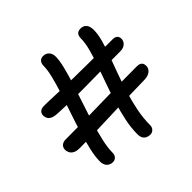

<svg xmlns="http://www.w3.org/2000/svg" viewBox="-233 -1041 1430 1430"><g transform="rotate(-45 482.0 -325.5)"><path d="M220 112Q194 111 176 92.5Q158 74 158 38Q158 -10 173 -76Q188 -142 211 -218.5Q234 -295 261 -373Q288 -451 311.5 -524Q335 -597 350 -657.5Q365 -718 365 -758Q365 -785 377.5 -800Q390 -815 413 -815Q442 -816 460 -796.5Q478 -777 478 -746Q478 -706 463 -645Q448 -584 424.5 -510Q401 -436 374.5 -357Q348 -278 324.5 -201Q301 -124 286 -57Q271 10 271 60Q271 84 257 98.5Q243 113 220 112ZM121 -137Q89 -137 70 -147.5Q51 -158 43 -175Q35 -192 36 -209Q37 -231 53 -244Q69 -257 93 -257Q215 -257 345.5 -259.5Q476 -262 606 -264.5Q736 -267 854 -267Q880 -267 893 -255.5Q906 -244 906 -221Q907 -206 898 -191Q889 -176 870.5 -166.5Q852 -157 823 -156Q742 -155 650.5 -152Q559 -149 465.5 -145.5Q372 -142 283.5 -139.5Q195 -137 121 -137ZM563 164Q534 163 516.5 146Q499 129 499 95Q499 26 514.5 -47.5Q530 -121 553.5 -195.5Q577 -270 603 -343Q629 -416 652.5 -482.5Q676 -549 691 -607Q706 -665 706 -709Q706 -733 717 -747.5Q728 -762 754 -763Q782 -764 800.5 -745.5Q819 -727 819 -684Q819 -643 804.5 -588.5Q790 -534 766.5 -469Q743 -404 716.5 -332.5Q690 -261 667 -185.5Q644 -110 629 -35Q614 40 614 112Q614 136 599 150.5Q584 165 563 164ZM845 -433Q665 -433 504.5 -430.5Q344 -428 187 -436Q152 -438 133.5 -447.5Q115 -457 108 -471.5Q101 -486 101 -500Q101 -522 115 -535Q129 -548 157 -548Q177 -548 199.5 -547.5Q222 -547 254.5 -545.5Q287 -544 335.5 -542.5Q384 -541 455.5 -539.5Q527 -538 628.5 -537.5Q730 -537 867 -537Q917 -537 918 -495Q919 -470 899.5 -451.5Q880 -433 845 -433Z"/></g></svg>

Font: Shantell Sans Medium
Style: Regular
Weight: 500
Designer: Stephen Nixon, Anya Danilova, Shantell Martin
Foundry: Arrow Type
Version: Version 1.011;[c5ecc13dd]